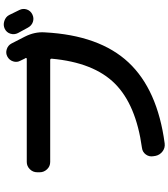

<svg xmlns="http://www.w3.org/2000/svg" viewBox="44 -916 912 1040"><g transform="rotate(-90 500.0 -396.0)"><path d="M142.6 -580.1Q119.1 -580.1 103 -597.2Q86.9 -614.3 86.9 -636.7V-650.4Q86.9 -673.8 103.5 -690.4Q120.1 -707 142.6 -707H701.2Q704.1 -707 705.6 -709.5Q707 -711.9 705.1 -713.9Q702.1 -717.8 698.2 -727.1Q694.3 -736.3 691.4 -741.2Q680.7 -759.8 687.5 -780.8Q694.3 -801.8 713.4 -812Q732.4 -822.3 753.4 -815.4Q774.4 -808.6 784.2 -790Q796.9 -765.6 821.3 -717.8Q848.6 -664.1 844.7 -609.4Q829.1 -313.5 682.1 -156.2Q535.2 1 243.2 40Q218.8 43 199.7 28.3Q180.7 13.7 175.8 -8.8L173.8 -21.5Q169.9 -43.9 183.1 -62Q196.3 -80.1 218.8 -83Q453.1 -115.2 567.4 -230Q681.6 -344.7 702.1 -572.3Q702.1 -580.1 694.3 -580.1ZM938.5 -802.7Q943.4 -793 952.6 -773.9Q961.9 -754.9 965.8 -747.1Q975.6 -727.5 968.8 -707Q961.9 -686.5 941.9 -676.8Q921.9 -667 901.4 -673.8Q880.9 -680.7 870.1 -701.2Q861.3 -718.8 840.8 -754.9Q831.1 -774.4 837.4 -795.4Q843.8 -816.4 863.8 -826.2Q883.8 -835.9 906.2 -828.6Q928.7 -821.3 938.5 -802.7Z"/></g></svg>

Font: Rounded Mgen+ 1mn bold
Style: Bold
Weight: 700
Designer: [Source Han Sans]
Ryoko NISHIZUKA  (kana & ideographs); Paul D. Hunt (Latin, Greek & Cyrillic); Wenlong ZHANG  (bopomofo
Version: Version 1.059.20150602